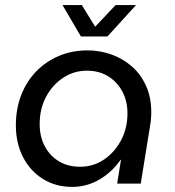

<svg xmlns="http://www.w3.org/2000/svg" viewBox="-20 -720 686 753"><path d="M263.4 13Q198.6 13 148.6 -18Q98.6 -49 70.4 -103.8Q42.2 -158.6 42.2 -228.2Q42.2 -292.4 62.9 -346.3Q83.6 -400.2 121.7 -439.6Q159.8 -479 211.2 -500.7Q262.6 -522.4 323.4 -522.4Q371 -522.4 416 -506.7Q461 -491 496.9 -459.7Q532.8 -428.4 553.6 -381.5Q574.4 -334.6 573.2 -271.6Q572.8 -257.4 571.4 -244.9Q570 -232.4 567.6 -220.4L532 0H439.4L454.6 -93.4H453Q419 -44.4 369.5 -15.7Q320 13 263.4 13ZM294 -66Q344.8 -66 385.9 -93Q427 -120 452.6 -165.8Q478.2 -211.6 479.8 -267.6Q481.4 -318.2 461.7 -357.5Q442 -396.8 405.8 -419.8Q369.6 -442.8 320.4 -442.8Q270.2 -442.8 228 -415.2Q185.8 -387.6 160.7 -340.3Q135.6 -293 135.6 -234Q135.6 -183.8 155.8 -146Q176 -108.2 211.6 -87.1Q247.2 -66 294 -66ZM297.2 -577 225.2 -700H301L353.2 -615.2L433.2 -700H513.4L401.4 -577Z"/></svg>

Font: MuseoModerno Thin
Style: Italic
Weight: 100
Italic angle: -9°
Designer: Pablo Cosgaya, Héctor Gatti, Marcela Romero, and the Authors of The MuseoModerno Project.
Foundry: Omnibus-Type Team
Version: Version 1.003